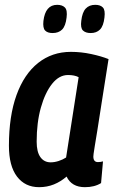

<svg xmlns="http://www.w3.org/2000/svg" viewBox="-20 -766 477 796"><path d="M332 10Q277 10 256 -34Q232 -13 203.5 -1.5Q175 10 142 10Q84 10 50.5 -34Q17 -78 17 -162Q17 -285 48.5 -372Q80 -459 138 -505Q196 -551 274 -551Q316 -551 358 -542Q400 -533 430 -521Q413 -415 402 -343.5Q391 -272 384 -228Q377 -184 373 -161Q369 -138 368 -128.5Q367 -119 367 -117Q367 -94 386 -94Q397 -94 407 -97L399 -7Q372 10 332 10ZM254 -113 306 -446Q289 -455 262 -455Q225 -455 196 -418.5Q167 -382 149.5 -320Q132 -258 132 -179Q132 -136 147.5 -114.5Q163 -93 190 -93Q206 -93 223 -98.5Q240 -104 254 -113ZM356 -629Q335 -629 324 -639.5Q313 -650 317 -680Q321 -715 335.5 -730.5Q350 -746 375 -746Q396 -746 406.5 -735Q417 -724 413 -693Q409 -658 394.5 -643.5Q380 -629 356 -629ZM198 -629Q177 -629 167 -639.5Q157 -650 160 -679Q168 -746 217 -746Q238 -746 249 -735Q260 -724 256 -693Q252 -658 237.5 -643.5Q223 -629 198 -629Z"/></svg>

Font: Georama SemiCondensed SemiBold
Style: Italic
Weight: 600
Width: 4
Italic angle: -9°
Designer: Jean-Baptiste Levee
Foundry: Production Type
Version: Version 1.000